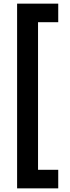

<svg xmlns="http://www.w3.org/2000/svg" viewBox="-20 -819 384 1055"><path d="M300 216H74V-799H300V-697H189V114H300Z"/></svg>

Font: Noto Sans Sinhala ExtraCondensed
Style: Bold
Weight: 700
Width: 2
Designer: Jelle Bosma - Monotype Design Team
Foundry: Monotype Imaging Inc.
Version: Version 2.006; ttfautohint (v1.8.4.7-5d5b)